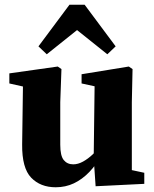

<svg xmlns="http://www.w3.org/2000/svg" viewBox="-20 -773 647 808"><path d="M214.5 15.1Q150 15.1 111.1 -25.4Q72.2 -65.9 73.2 -164.9L76.9 -433.8L108.5 -401.8L19.3 -421.8V-464.2L223 -493L238.6 -482.3L233.6 -342.7V-164Q233.6 -117.4 248.3 -99.4Q263 -81.4 288.2 -81.4Q308.2 -81.4 329.4 -93Q350.7 -104.7 370.9 -123.9Q391.1 -143 405.9 -163.7L428.7 -124.3H409.4Q386 -80.5 356 -49.3Q326.1 -18.2 290.9 -1.5Q255.7 15.1 214.5 15.1ZM382.4 10.8 374.3 -106.9V-108.2L378.1 -409.9L323.3 -421.8V-460.6L522.1 -493L537.8 -482.3L534.8 -342.7V-57.1L587.2 -45.9V0.7ZM431.7 -544.6 256.6 -684.5H351.9L176.8 -544.6L141.8 -577.9L272.4 -753.2H336.1L466.7 -577.9Z"/></svg>

Font: Source Serif 4 Variable
Style: Regular
Weight: 400
Designer: Frank Grießhammer
Foundry: Adobe
Version: Version 4.005;hotconv 1.1.0;makeotfexe 2.6.0